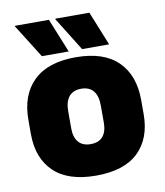

<svg xmlns="http://www.w3.org/2000/svg" viewBox="-80 -754 716 835"><g transform="rotate(-10 278.0 -336.5)"><path d="M278 15Q154.5 15 91.8 -45.2Q29 -105.5 29 -212.5V-275Q29 -384.5 92 -446Q155 -507.5 278 -507.5Q401.5 -507.5 464.2 -446Q527 -384.5 527 -275V-212.5Q527 -105.5 464.5 -45.2Q402 15 278 15ZM278 -124Q313.5 -124 331.8 -145.2Q350 -166.5 350 -206V-282Q350 -324.5 331.8 -346.5Q313.5 -368.5 278 -368.5Q243 -368.5 224.5 -346.5Q206 -324.5 206 -282V-206Q206 -166.5 224.5 -145.2Q243 -124 278 -124ZM192.5 -688 253 -538.5V-537.5H135L42 -685.5V-688ZM371 -688 431.5 -538.5V-537.5H312.5L220.5 -685.5V-688Z"/></g></svg>

Font: Anek Latin ExtraBold
Style: Regular
Weight: 800
Designer: Yesha Goshar
Foundry: Ek Type
Version: Version 1.003